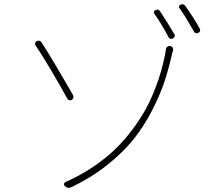

<svg xmlns="http://www.w3.org/2000/svg" viewBox="-20 -856 1040 900"><path d="M316.4 20.5Q309.6 24.4 302.7 24.4Q293 24.4 284.2 16.6Q279.3 12.7 280.3 6.3Q281.2 0 287.1 -2.9Q356.4 -33.2 417 -74.2Q477.5 -115.2 521 -157.7Q564.5 -200.2 601.6 -250Q638.7 -299.8 663.1 -344.7Q687.5 -389.6 706.5 -438.5Q725.6 -487.3 735.8 -524.9Q746.1 -562.5 753.9 -600.6Q753.9 -602.5 755.4 -611.3Q756.8 -620.1 757.8 -625Q758.8 -632.8 765.1 -637.2Q771.5 -641.6 778.8 -640.1Q786.1 -638.7 789.6 -632.3Q793 -626 791 -619.1Q789.1 -614.3 787.1 -606.4Q785.2 -598.6 785.2 -597.7Q769.5 -529.3 749.5 -469.2Q729.5 -409.2 691.9 -336.4Q654.3 -263.7 606 -203.1Q557.6 -142.6 482.9 -83Q408.2 -23.4 316.4 20.5ZM146.5 -643.6Q144.5 -646.5 144.5 -650.4Q144.5 -659.2 152.3 -663.1Q166 -669.9 174.8 -657.2Q226.6 -577.1 322.3 -410.2Q325.2 -404.3 323.7 -397.9Q322.3 -391.6 316.4 -387.7Q312.5 -385.7 308.6 -385.7Q306.6 -385.7 303.7 -386.7Q297.9 -388.7 294.9 -394.5Q267.6 -445.3 221.7 -522.9Q175.8 -600.6 146.5 -643.6ZM704.1 -791Q701.2 -793.9 701.2 -797.9Q701.2 -805.7 709 -808.6Q721.7 -815.4 730.5 -802.7Q763.7 -752.9 796.9 -696.3Q800.8 -691.4 798.8 -685.1Q796.9 -678.7 791 -675.8Q786.1 -673.8 782.2 -673.8Q774.4 -673.8 769.5 -682.6Q739.3 -740.2 704.1 -791ZM822.3 -816.4Q819.3 -819.3 819.3 -823.2Q819.3 -831.1 826.2 -834Q831.1 -835.9 835 -835.9Q842.8 -835.9 848.6 -828.1Q883.8 -779.3 916 -722.7Q918 -718.8 918 -715.8Q918 -712.9 918 -710.9Q916 -705.1 910.2 -702.1Q905.3 -700.2 901.4 -700.2Q893.6 -700.2 888.7 -709Q847.7 -781.2 822.3 -816.4Z"/></svg>

Font: Gen Jyuu Gothic ExtraLight
Style: Regular
Weight: 100
Designer: [Source Han Sans]
Ryoko NISHIZUKA  (kana & ideographs); Paul D. Hunt (Latin, Greek & Cyrillic); Wenlong ZHANG  (bopomofo
Version: Version 1.002.20150607